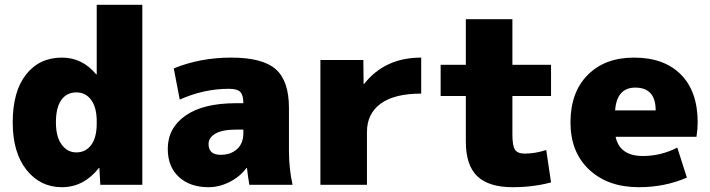

<svg xmlns="http://www.w3.org/2000/svg" viewBox="-20 -770 2960 800"><path d="M33 -260Q33 -389 88.5 -459.5Q144 -530 238 -530Q323 -530 381 -460H383V-750H573V0H398L394 -70H392Q329 10 238 10Q148 10 90.5 -62Q33 -134 33 -260ZM213 -260Q213 -200 237 -167.5Q261 -135 298 -135Q337 -135 360 -166Q383 -197 383 -255V-265Q383 -322 360 -353.5Q337 -385 298 -385Q258 -385 235.5 -353.5Q213 -322 213 -260Z M964 -340H994Q994 -374 981 -387Q968 -400 934 -400Q829 -400 729 -355L704 -485Q814 -530 944 -530Q1074 -530 1129 -481.5Q1184 -433 1184 -320V-140Q1184 -68 1199 0H1019Q1013 -34 1009 -70H1007Q980 -34 937 -12Q894 10 849 10Q772 10 725.5 -32.5Q679 -75 679 -150Q679 -236 752.5 -288Q826 -340 964 -340ZM849 -170Q849 -125 899 -125Q942 -125 968 -149Q994 -173 994 -215V-230H964Q907 -230 878 -213.5Q849 -197 849 -170Z M1735 -530V-380Q1623 -380 1566 -338Q1509 -296 1509 -220V0H1315V-520H1494L1495 -420H1497Q1583 -530 1735 -530Z M2116 10Q2017 10 1969 -35.5Q1921 -81 1921 -180V-370H1816V-500H1921V-690H2115V-500H2276V-370H2115V-210Q2115 -162 2126 -146Q2137 -130 2166 -130Q2210 -130 2256 -145L2276 -10Q2202 10 2116 10Z M2543 -310H2712Q2712 -405 2627 -405Q2550 -405 2543 -310ZM2545 -200Q2562 -120 2659 -120Q2734 -120 2802 -155L2842 -30Q2750 10 2642 10Q2513 10 2435 -63Q2357 -136 2357 -260Q2357 -385 2428.5 -457.5Q2500 -530 2622 -530Q2747 -530 2817 -459.5Q2887 -389 2887 -260Q2887 -233 2882 -200Z"/></svg>

Font: Mplus 1p Black
Style: Regular
Weight: 900
Version: Version 1.061